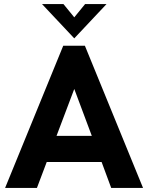

<svg xmlns="http://www.w3.org/2000/svg" viewBox="-20 -921 726 941"><path d="M290 -697H396L681 0H525L478 -127H209L161 0H5ZM430 -255 344 -485 257 -255ZM186 -901H291L344 -836L397 -901H502L344 -733Z"/></svg>

Font: Hanken Grotesk ExtraBold
Style: Regular
Weight: 800
Designer: Alfredo Marco Pradil
Foundry: Hanken Design Co.
Version: Version 3.014